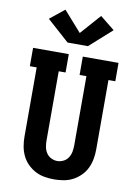

<svg xmlns="http://www.w3.org/2000/svg" viewBox="-105 -1058 811 1133"><g transform="rotate(10 300.0 -491.0)"><path d="M300 8Q271 8 242 3Q213 -2 187.5 -15.5Q162 -29 141 -50Q120 -71 107.5 -97.5Q95 -124 90 -152.5Q85 -181 85 -210V-625H44V-735H258V-625H217V-210Q217 -191 220.5 -172Q224 -153 234.5 -136.5Q245 -120 263 -111Q281 -102 300 -102Q319 -102 337 -111Q355 -120 365.5 -136.5Q376 -153 379.5 -172Q383 -191 383 -210V-625H342V-735H556V-625H515V-210Q515 -181 510 -152.5Q505 -124 492.5 -97.5Q480 -71 459 -50Q438 -29 412.5 -15.5Q387 -2 358 3Q329 8 300 8ZM239 -801 220 -818 106 -920 193 -990 300 -869 407 -990 494 -920 361 -801Z"/></g></svg>

Font: Iosevka Slab XBdEx
Style: Regular
Weight: 800
Width: 7
Monospace: yes
Designer: Belleve Invis
Foundry: Belleve Invis
Version: Version 11.1.0; ttfautohint (v1.8.3)